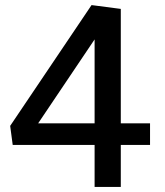

<svg xmlns="http://www.w3.org/2000/svg" viewBox="-20 -735 650 755"><path d="M455 -700V-250H570V-165H455V0H352V-165H30L20 -240L340 -715ZM352 -250V-580L130 -250Z"/></svg>

Font: Bitter
Style: Regular
Weight: 400
Designer: Sol Matas
Foundry: Sol Matas
Version: Version 1.300;PS 001.300;hotconv 1.0.70;makeotf.lib2.5.58329